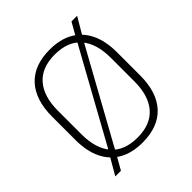

<svg xmlns="http://www.w3.org/2000/svg" viewBox="-193 -801 962 962"><g transform="rotate(-45 288.5 -320.0)"><path d="M288.5 10Q215 10 163.8 -19Q112.5 -48 86 -103.5Q59.5 -159 59.5 -237V-402Q59.5 -521 118.2 -585Q177 -649 288.5 -649Q362 -649 413 -620Q464 -591 490.8 -535.8Q517.5 -480.5 517.5 -402V-237Q517.5 -118 458.8 -54Q400 10 288.5 10ZM111.5 33H71.5L127 -62.5L135.5 -75L419 -588.5L425 -600.5L465.5 -671.5H505.5L450.5 -578L442 -564L159.5 -52L154.5 -42.5ZM288.5 -25.5Q381 -25.5 428.5 -80.2Q476 -135 476 -236V-403.5Q476 -504.5 429 -559Q382 -613.5 288.5 -613.5Q196.5 -613.5 148.8 -559Q101 -504.5 101 -403.5V-236Q101 -135 148 -80.2Q195 -25.5 288.5 -25.5Z"/></g></svg>

Font: Anek Malayalam Medium ExtraLight
Style: Regular
Weight: 250
Version: Version 1.003